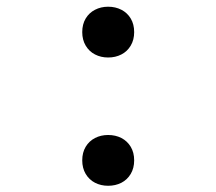

<svg xmlns="http://www.w3.org/2000/svg" viewBox="-20 -552 660 586"><path d="M231 -62.5Q231 -86.5 241.5 -104Q252 -121.5 270 -130.8Q288 -140 310 -140Q332.5 -140 350.5 -130.8Q368.5 -121.5 379 -104Q389.5 -86.5 389.5 -62.5Q389.5 -39 379 -21.2Q368.5 -3.5 350.5 5.8Q332.5 15 310 15Q288 15 270 5.8Q252 -3.5 241.5 -21.2Q231 -39 231 -62.5ZM231 -454Q231 -478 241.5 -495.5Q252 -513 270 -522.2Q288 -531.5 310 -531.5Q332.5 -531.5 350.5 -522.2Q368.5 -513 379 -495.5Q389.5 -478 389.5 -454Q389.5 -430.5 379 -412.8Q368.5 -395 350.5 -385.8Q332.5 -376.5 310 -376.5Q288 -376.5 270 -385.8Q252 -395 241.5 -412.8Q231 -430.5 231 -454Z"/></svg>

Font: Monaspace Krypton Var
Style: Regular
Weight: 400
Designer: Riley Cran and the Lettermatic Team
Version: Version 1.101 (Monaspace Krypton Var)